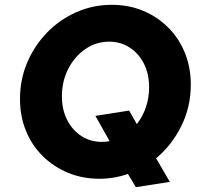

<svg xmlns="http://www.w3.org/2000/svg" viewBox="-20 -731 837 797"><path d="M544 46 511 -9Q454 11 392 11Q322 11 262 -14Q202 -39 157 -83.5Q112 -128 87.5 -188.5Q63 -249 63 -320Q63 -401 93 -471.5Q123 -542 175.5 -596Q228 -650 297 -680.5Q366 -711 444 -711Q515 -711 574.5 -686Q634 -661 678.5 -616.5Q723 -572 747.5 -511.5Q772 -451 772 -380Q772 -287 732.5 -207.5Q693 -128 628 -74L685 24ZM403 -142Q420 -142 435 -145L376 -250L516 -272L548 -216Q572 -246 585.5 -285.5Q599 -325 599 -369Q599 -424 577.5 -466.5Q556 -509 518.5 -533.5Q481 -558 433 -558Q379 -558 334.5 -527.5Q290 -497 263.5 -445.5Q237 -394 237 -331Q237 -276 258.5 -233.5Q280 -191 317.5 -166.5Q355 -142 403 -142Z"/></svg>

Font: Red Hat Text
Style: Bold Italic
Weight: 700
Italic angle: -12°
Designer: Pentagram, MCKL
Foundry: Pentagram, MCKL
Version: Version 1.023; ttfautohint (v1.8.3)